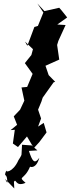

<svg xmlns="http://www.w3.org/2000/svg" viewBox="-20 -806 401 1089"><path d="M203 0 244 -55 228 -109 196 -88 213 -134 196 -184 215 -230 222 -252 284 -339 293 -342 256 -380 238 -433 316 -468 304 -551 311 -574 352 -664 305 -667 361 -707C346 -725 332 -745 316 -762L232 -743L192 -786L226 -735L195 -659L175 -653L135 -546L122 -570L167 -527L158 -494L121 -448L165 -387L134 -313L102 -310L118 -235L94 -184L58 -146L77 -98L40 -68L64 -70L53 8L82 28L133 -32L172 34ZM8 208 61 263 59 225C73 202 66 257 125 231C78 190 117 220 151 138C141 137 183 162 203 89C175 128 163 108 144 50L192 47L160 19L105 15L102 71C101 82 54 147 84 104C53 173 5 175 18 156C-5 210 23 163 21 231Z"/></svg>

Font: Asimov Aggro
Style: It
Weight: 500
Designer: Google
Version: Version 2.000980; 2014